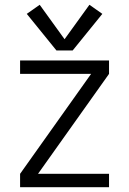

<svg xmlns="http://www.w3.org/2000/svg" viewBox="-20 -783 540 803"><path d="M64 0V-56L361 -474H64V-530H436V-474L139 -56H436V0ZM216 -572 92 -725 146 -763 250 -619 354 -763 408 -725 284 -572Z"/></svg>

Font: Iosevka SS01 Light
Style: Regular
Weight: 300
Monospace: yes
Designer: Belleve Invis
Foundry: Belleve Invis
Version: 2.3.3; ttfautohint (v1.8.3)